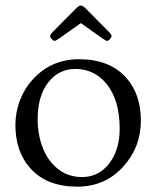

<svg xmlns="http://www.w3.org/2000/svg" viewBox="-20 -680 577 712"><path d="M201.2 -538.6Q186.5 -528.3 182.4 -528.3Q178.2 -528.3 172.1 -534.7Q166 -541 166 -544.9Q166 -551.8 174.3 -560.1L254.9 -641.6Q271.5 -659.7 279.8 -659.7Q288.1 -659.7 304.7 -641.6L385.3 -560.1Q393.6 -551.8 393.6 -546.4Q393.6 -541 387.5 -534.7Q381.3 -528.3 377.9 -528.3Q373 -528.3 358.4 -538.6L279.8 -594.2ZM37.1 -216.8Q37.1 -264.2 54.2 -308.6Q71.3 -353 102.5 -386.7Q170.9 -460.4 272.9 -460.4Q386.2 -460.4 447.3 -392.6Q502.4 -331.1 502.4 -232.9Q502.4 -133.8 436.5 -61.5Q369.1 12.2 266.6 12.2Q153.3 12.2 92.8 -55.7Q37.1 -117.2 37.1 -216.8ZM119.6 -237.3Q119.6 -189.5 132.8 -147.9Q146 -106.4 168.9 -79.1Q214.4 -23.4 283.7 -23.4Q345.2 -23.4 383.8 -72.3Q423.8 -123 423.8 -203.1Q423.8 -309.1 375 -369.1Q329.1 -424.3 259.8 -424.3Q198.2 -424.3 159.7 -375.5Q119.6 -324.7 119.6 -237.3Z"/></svg>

Font: Ovo
Style: Regular
Weight: 400
Designer: Nicole Fally
Foundry: Sorkin Type Co.
Version: Version 1.001